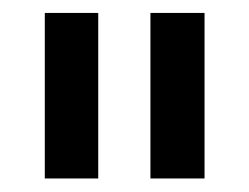

<svg xmlns="http://www.w3.org/2000/svg" viewBox="-20 -710 377 291"><path d="M208 -690.4H290V-439.5H208ZM47.9 -690.4H128.9V-439.5H47.9Z"/></svg>

Font: Dinish Expanded
Style: Regular
Weight: 400
Width: 7
Designer: Charles Nix
Foundry: Playbeing
Version: Version 2.005; ttfautohint (v1.8.3)